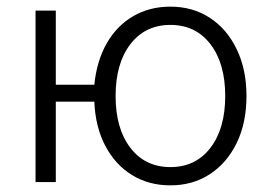

<svg xmlns="http://www.w3.org/2000/svg" viewBox="-20 -548 818 578"><path d="M493 10Q428 10 377.5 -21Q327 -52 297 -109Q267 -166 264 -242H148V0H87V-516H148V-293H264Q271 -364 301 -417Q331 -470 380.5 -499Q430 -528 493 -528Q560 -528 611.5 -494.5Q663 -461 692.5 -400Q722 -339 722 -259Q722 -178 692.5 -117.5Q663 -57 611.5 -23.5Q560 10 493 10ZM493 -45Q569 -45 613.5 -103Q658 -161 658 -259Q658 -357 613.5 -415Q569 -473 493 -473Q417 -473 372.5 -415Q328 -357 328 -259Q328 -161 372.5 -103Q417 -45 493 -45Z"/></svg>

Font: Ubuntu Sans Light
Style: Regular
Weight: 300
Designer: Dalton Maag Ltd
Foundry: Dalton Maag Ltd
Version: Version 1.006; ttfautohint (v1.8.4.7-5d5b)